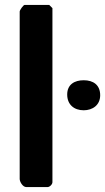

<svg xmlns="http://www.w3.org/2000/svg" viewBox="-20 -760 427 780"><path d="M180 -740H80C75 -740 60 -719 60 -713V-33C60 -22 72 0 87 0H173C182 0 193 -11 193 -20V-727ZM253 -376C253 -335 281 -312 320 -312C356 -312 387 -333 387 -373C387 -415 359 -434 320 -434C283 -434 253 -417 253 -376Z"/></svg>

Font: Asimov Print
Style: C
Weight: 500
Designer: Google
Version: Version 2.000980: 2014